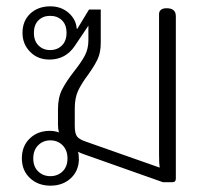

<svg xmlns="http://www.w3.org/2000/svg" viewBox="-20 -575 665 606"><path d="M49 -75Q49 -114 74 -138Q99 -162 137 -162Q153 -162 166 -157Q163 -168 163 -182V-230Q163 -267 176 -292.5Q189 -318 214 -350Q237 -379 248 -400Q259 -421 259 -448V-494L216 -430Q187 -387 136 -387Q99 -387 75 -411.5Q51 -436 51 -471Q51 -509 75.5 -532Q100 -555 139 -555Q173 -555 196.5 -534.5Q220 -514 222 -485L224 -484L261 -545H298V-440Q298 -409 288 -388Q278 -367 258 -339Q237 -311 226.5 -288.5Q216 -266 216 -233V-177Q216 -154 223 -144.5Q230 -135 251 -128L484 -46Q482 -58 482 -87V-531Q482 -539 488 -544Q494 -549 506 -549Q535 -549 535 -524V-11Q535 0 524 0H494L248 -87Q236 -91 226 -96Q229 -89 229 -71Q228 -35 203 -12Q178 11 139 11Q100 11 74.5 -13Q49 -37 49 -75ZM190 -471Q190 -497 175.5 -511Q161 -525 138 -525Q116 -525 101.5 -511Q87 -497 87 -471Q87 -446 101.5 -431.5Q116 -417 138 -417Q161 -417 175.5 -431.5Q190 -446 190 -471ZM193 -75Q193 -101 177.5 -116.5Q162 -132 139 -132Q116 -132 100.5 -116.5Q85 -101 85 -75Q85 -49 100.5 -34Q116 -19 139 -19Q162 -19 177.5 -34Q193 -49 193 -75Z"/></svg>

Font: Maitree Light
Style: Regular
Weight: 300
Designer: CadsonDemak Team
Foundry: CadsonDemak
Version: Version 1.001